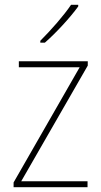

<svg xmlns="http://www.w3.org/2000/svg" viewBox="-20 -785 423 805"><path d="M308 -758V-765H278C247 -719 194 -659 149 -614V-606H168C215 -647 274 -711 308 -758ZM347 0V-25H69L348 -510V-528H59V-503H314L37 -20V0Z"/></svg>

Font: Noto Sans Ethiopic SemiCondensed Thin
Style: Regular
Weight: 100
Width: 4
Designer: Monotype Design Team
Foundry: Monotype Imaging Inc.
Version: Version 2.102